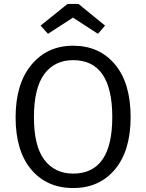

<svg xmlns="http://www.w3.org/2000/svg" viewBox="-20 -929 732 961"><path d="M220.2 -759.8 183.1 -800.8 317.9 -909.2H373L505.9 -800.8L470.2 -759.8L345.2 -840.8ZM346.2 -700.2Q477.1 -700.2 555.4 -606.7Q633.8 -513.2 633.8 -342.8Q633.8 -175.3 555.7 -81.5Q477.5 12.2 346.2 12.2Q214.8 12.2 136.5 -80.3Q58.1 -172.9 58.1 -341.8Q58.1 -509.3 137.2 -604.7Q216.3 -700.2 346.2 -700.2ZM346.2 -627.9Q253.4 -627.9 201.7 -558.1Q149.9 -488.3 149.9 -341.8Q149.9 -197.8 202.1 -128.9Q254.4 -60.1 346.2 -60.1Q542 -60.1 542 -342.8Q542 -627.9 346.2 -627.9Z"/></svg>

Font: Fira Sans Book
Style: Regular
Weight: 350
Designer: Carrois Corporate & Edenspiekermann AG
Foundry: Carrois Corporate GbR & Edenspiekermann AG
Version: Version 4.203;PS 004.203;hotconv 1.0.88;makeotf.lib2.5.64775